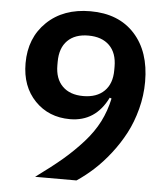

<svg xmlns="http://www.w3.org/2000/svg" viewBox="-51 -756 703 803"><g transform="rotate(5 300.0 -355.0)"><path d="M126 0Q191.9 -47.9 236.6 -85.9Q281.2 -124 319.8 -167Q358.4 -210 381.6 -255.6Q404.8 -301.3 416 -354L408.2 -356.9Q357.4 -252.9 250 -252.9Q160.6 -252.9 102.8 -312.7Q44.9 -372.6 44.9 -470.2Q44.9 -576.7 114 -643.3Q183.1 -710 296.9 -710Q415.5 -710 482.7 -636.2Q549.8 -562.5 549.8 -436Q549.8 -377.9 534.9 -321.3Q520 -264.6 495.6 -218.3Q471.2 -171.9 438.2 -129.6Q405.3 -87.4 370.8 -55.9Q336.4 -24.4 299.8 0ZM296.9 -354Q353.5 -354 385.3 -385.3Q417 -416.5 417 -473.1V-487.8Q417 -545.4 385.3 -576.7Q353.5 -607.9 296.9 -607.9Q240.7 -607.9 209.5 -576.7Q178.2 -545.4 178.2 -487.8V-473.1Q178.2 -416.5 209.5 -385.3Q240.7 -354 296.9 -354Z"/></g></svg>

Font: Anuphan SemiBold
Style: Bold
Weight: 600
Designer: Mike Abbink, Paul van der Laan, Pieter van Rosmalen, Mint Tantisuwanna
Foundry: Bold Monday; Cadson Demak
Version: Version 3.002;hotconv 1.0.109;makeotfexe 2.5.65596